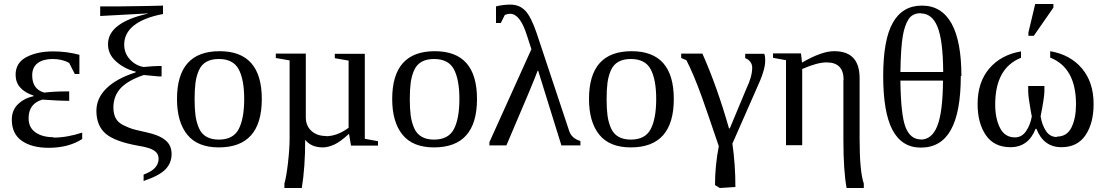

<svg xmlns="http://www.w3.org/2000/svg" viewBox="-20 -727 5527 960"><path d="M247 -41V-39Q315 -39 391 -64V-32Q323 12 223 12Q139 12 89 -23Q39 -58 39 -129Q39 -176 70 -206Q101 -236 148 -246V-249Q58 -279 58 -353Q58 -413 112 -441.5Q166 -470 246 -470Q314 -470 377 -453V-357H354L326 -412Q292 -432 243 -432Q196 -432 168.5 -411.5Q141 -391 141 -350Q141 -281 201 -264Q252 -270 311 -270H326V-223H311Q278 -223 192 -229Q123 -209 123 -136Q123 -89 157.5 -65Q192 -41 247 -41Z M658 -370H652Q599 -385 559.5 -420.5Q520 -456 520 -506Q520 -614 720 -659V-660L481 -647V-695H574Q746 -697 795 -699V-657Q700 -639 650 -600Q601 -561 601 -504Q601 -461 629.5 -430Q658 -399 698 -392Q751 -397 772 -397H788V-345H772L699 -352Q622 -326 585 -288Q547 -248 547 -190Q547 -158 558.5 -136Q570 -114 598 -100.5Q626 -87 643 -82Q660 -77 701 -68Q710 -66 714 -65Q775 -52 807 -26Q838 -1 838 43Q838 89 806 121Q775 152 698 178V146Q738 131 755 112Q773 92 773 67Q773 41 751 26Q729 11 673 2Q554 -19 508 -59Q462 -99 462 -173Q462 -235 511 -284Q561 -334 658 -365Z M1078 -471Q1289 -471 1289 -232Q1289 10 1074 10Q968 10 916.5 -53.5Q865 -117 865 -232Q865 -471 1078 -471ZM1201 -232Q1201 -329 1173.5 -380.5Q1146 -432 1074 -432Q1037 -432 1012 -418Q987 -404 974.5 -375.5Q962 -347 957.5 -313.5Q953 -280 953 -232Q953 -183 957.5 -149.5Q962 -116 974.5 -87Q987 -58 1012 -43.5Q1037 -29 1074 -29Q1146 -29 1173.5 -81.5Q1201 -134 1201 -232Z M1610 -47V-46Q1666 -46 1723 -88V-424L1654 -436V-458H1804V-33L1870 -21V1H1735L1725 -58Q1682 -18 1651 -4Q1620 10 1594 10Q1536 10 1506 -28Q1506 109 1489 213H1402V191Q1412 157 1420 86.5Q1428 16 1428 -34V-425L1359 -437V-459H1509V-141Q1509 -98 1537 -72.5Q1565 -47 1610 -47Z M2154 -471Q2365 -471 2365 -232Q2365 10 2150 10Q2044 10 1992.5 -53.5Q1941 -117 1941 -232Q1941 -471 2154 -471ZM2277 -232Q2277 -329 2249.5 -380.5Q2222 -432 2150 -432Q2113 -432 2088 -418Q2063 -404 2050.5 -375.5Q2038 -347 2033.5 -313.5Q2029 -280 2029 -232Q2029 -183 2033.5 -149.5Q2038 -116 2050.5 -87Q2063 -58 2088 -43.5Q2113 -29 2150 -29Q2222 -29 2249.5 -81.5Q2277 -134 2277 -232Z M2671 -373H2668Q2653 -329 2512 0H2427V-16L2637 -481L2615 -549Q2581 -658 2531 -658Q2517 -658 2504 -652L2484 -612H2460V-695Q2495 -704 2532 -704Q2577 -704 2606 -674Q2635 -644 2663 -562L2826 -72Q2838 -35 2882 -22V0H2787Z M3138 -471Q3349 -471 3349 -232Q3349 10 3134 10Q3028 10 2976.5 -53.5Q2925 -117 2925 -232Q2925 -471 3138 -471ZM3261 -232Q3261 -329 3233.5 -380.5Q3206 -432 3134 -432Q3097 -432 3072 -418Q3047 -404 3034.5 -375.5Q3022 -347 3017.5 -313.5Q3013 -280 3013 -232Q3013 -183 3017.5 -149.5Q3022 -116 3034.5 -87Q3047 -58 3072 -43.5Q3097 -29 3134 -29Q3206 -29 3233.5 -81.5Q3261 -134 3261 -232Z M3556 199H3555Q3555 101 3574 4Q3514 -173 3490 -240Q3447 -359 3412 -426L3386 -437V-459H3492Q3565 -295 3625 -85H3629L3712 -284Q3741 -344 3741 -389Q3741 -406 3730.5 -419Q3720 -432 3706 -436V-458H3801Q3806 -450 3806 -422Q3806 -376 3763 -284L3642 -9Q3657 96 3657 208L3579 213Z M4197 -327 4198 -328Q4198 -415 4113 -415Q4066 -415 3991 -382V-1H3910V-426L3845 -438V-460H3985L3990 -414Q4090 -472 4152 -471Q4278 -471 4278 -336V-34Q4278 131 4299 191V213H4213Q4197 127 4197 -28Z M4787 -347H4784Q4784 -166 4734 -77Q4685 11 4584 11Q4489 11 4442 -78Q4396 -166 4396 -347Q4396 -528 4444 -613Q4492 -699 4590 -699Q4688 -699 4738 -609Q4787 -520 4787 -347ZM4583 -660 4584 -661Q4542 -661 4522.5 -630.5Q4503 -600 4494 -547Q4484 -490 4482 -367H4696Q4695 -527 4667 -594Q4640 -660 4583 -660ZM4584 -30 4583 -29Q4639 -29 4666 -96Q4694 -165 4695 -324H4482Q4484 -155 4507 -93Q4531 -30 4584 -30Z M5264 -42V-44Q5315 -44 5337.5 -90Q5360 -136 5360 -206Q5360 -388 5231 -439V-471Q5331 -454 5389.5 -385Q5448 -316 5448 -207Q5448 -111 5407.5 -51Q5367 9 5287 9Q5198 9 5162 -83H5158Q5122 9 5032 9Q4951 9 4909.5 -51Q4868 -111 4868 -207Q4868 -316 4926.5 -384.5Q4985 -453 5085 -470V-438Q4956 -387 4956 -204Q4956 -135 4980 -87.5Q5004 -40 5055 -40Q5089 -40 5110.5 -71.5Q5132 -103 5139 -145L5134 -171Q5121 -243 5121 -271V-297H5202V-271Q5202 -241 5183 -145Q5190 -102 5210 -72Q5230 -42 5264 -42ZM5122 -548V-564L5156 -707H5247V-689L5149 -548Z"/></svg>

Font: Libra Serif Modern
Style: Regular
Weight: 400
Designer: Stefan Peev, Context Ltd
Foundry: Stefan Peev, Context Ltd
Version: Version 1.000